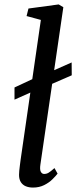

<svg xmlns="http://www.w3.org/2000/svg" viewBox="-20 -837 344 867"><path d="M45.5 -387V-442L144 -488L190.5 -505L303.5 -555L304 -497L188 -446.5L139.5 -429ZM162.5 -94.5Q159 -71.5 164.2 -61.5Q169.5 -51.5 179.5 -51.5Q190 -51.5 199 -56.8Q208 -62 226 -78L240 -53Q232.5 -43 217.2 -27.8Q202 -12.5 179.5 -1.2Q157 10 129 10Q110.5 10 96.2 4Q82 -2 74 -14.8Q66 -27.5 66 -47.5Q66 -54.5 67 -65.8Q68 -77 69.8 -90.2Q71.5 -103.5 73 -115L164.5 -747L100 -764.5L108.5 -798.5L245 -817L266 -804.5Z"/></svg>

Font: Merriweather 24pt SemiCondensed
Style: Italic
Weight: 400
Width: 4
Italic angle: -7.8°
Designer: Eben Sorkin
Foundry: Eben Sorkin
Version: Version 2.101